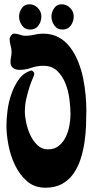

<svg xmlns="http://www.w3.org/2000/svg" viewBox="-20 -871 433 896"><path d="M46 -714Q60 -714 72.5 -709Q85 -704 99 -704Q120 -704 140 -709Q160 -714 181 -714Q223 -714 254.5 -696.5Q286 -679 308 -649.5Q330 -620 345 -582.5Q360 -545 368 -505.5Q376 -466 379.5 -427Q383 -388 383 -357Q383 -324 381.5 -284.5Q380 -245 374 -205Q368 -165 355.5 -127Q343 -89 322 -59.5Q301 -30 269 -12.5Q237 5 192 5Q141 5 106.5 -25Q72 -55 50.5 -99.5Q29 -144 19.5 -194Q10 -244 10 -284Q10 -314 15 -354.5Q20 -395 33.5 -433.5Q47 -472 69 -502Q91 -532 126 -542Q140 -538 140 -525Q140 -522 133 -506Q126 -490 118 -466Q110 -442 103 -411.5Q96 -381 96 -350Q96 -328 102.5 -297.5Q109 -267 122 -239.5Q135 -212 155.5 -193Q176 -174 204 -174Q234 -174 254.5 -190.5Q275 -207 287 -232Q299 -257 304 -286Q309 -315 309 -339Q309 -369 304 -408Q299 -447 285.5 -481.5Q272 -516 247 -540Q222 -564 182 -564Q153 -564 126 -554.5Q99 -545 71 -545Q54 -545 41.5 -553.5Q29 -562 29 -581Q29 -593 31.5 -605Q34 -617 34 -628Q34 -644 29.5 -658.5Q25 -673 25 -689Q25 -696 31.5 -705Q38 -714 46 -714ZM268 -851Q291 -851 307.5 -834Q324 -817 324 -794Q324 -771 310.5 -752Q297 -733 271 -733Q247 -733 233.5 -752.5Q220 -772 220 -794Q220 -814 232.5 -832.5Q245 -851 268 -851ZM117 -851Q140 -851 156.5 -834Q173 -817 173 -794Q173 -771 159.5 -752Q146 -733 120 -733Q96 -733 82.5 -752.5Q69 -772 69 -794Q69 -814 81.5 -832.5Q94 -851 117 -851Z"/></svg>

Font: Reclame
Style: Regular
Weight: 400
Designer: Peter Wiegel
Foundry: Peter Wiegel
Version: Version 1.000